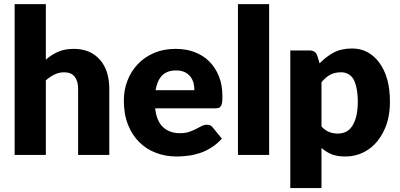

<svg xmlns="http://www.w3.org/2000/svg" viewBox="-20 -769 1983 953"><path d="M207.5 -748.5V-473.1Q235.8 -497.6 268.6 -512.2Q301.3 -526.4 346.7 -526.4Q388.2 -526.4 421.9 -512.2Q454.6 -497.6 477.1 -471.2Q500.5 -443.8 511.2 -408.7Q522.5 -371.1 522.5 -329.6V0H367.7V-329.6Q367.7 -367.2 350.1 -389.2Q332.5 -410.2 298.3 -410.2Q273.9 -410.2 251 -399.4Q227.5 -388.2 207.5 -370.1V0H52.7V-748.5Z M752 -321.3H944.8Q944.8 -339.8 940.4 -357.4Q935.5 -375 924.8 -389.2Q912.6 -403.8 896.5 -411.1Q878.4 -419.4 854 -419.4Q809.6 -419.4 784.7 -394.5Q760.3 -369.1 752 -321.3ZM1048.8 -231.4H750Q757.3 -167 789.6 -137.7Q822.3 -107.9 871.6 -107.9Q899.4 -107.9 918.5 -114.3Q934.6 -119.6 953.1 -128.9Q958.5 -131.8 968.5 -137Q978.5 -142.1 981.4 -143.6Q993.7 -149.9 1007.8 -149.9Q1025.9 -149.9 1035.6 -136.7L1081.1 -81.1Q1058.6 -55.2 1029.3 -36.6Q1000.5 -18.6 972.2 -9.3Q942.4 0.5 914.1 3.9Q882.8 7.8 857.9 7.8Q801.8 7.8 755.9 -9.8Q707.5 -27.3 672.4 -62.5Q635.7 -98.1 615.7 -149.4Q594.7 -200.7 594.7 -270.5Q594.7 -323.7 612.8 -369.1Q630.4 -415.5 664.1 -450.7Q696.8 -485.4 744.1 -505.9Q791.5 -526.4 850.6 -526.4Q904.3 -526.4 945.3 -510.7Q988.8 -494.1 1019 -463.9Q1049.3 -433.6 1066.9 -389.6Q1084 -347.2 1084 -289.1Q1084 -271.5 1082.5 -260.7Q1081.1 -251.5 1076.7 -243.2Q1072.8 -235.8 1066.4 -233.9Q1059.1 -231.4 1048.8 -231.4Z M1161.1 -748.5H1315.9V0H1161.1Z M1575.7 -360.8V-141.1Q1593.8 -121.6 1613.8 -113.8Q1633.8 -106 1656.7 -106Q1677.2 -106 1696.3 -114.3Q1713.4 -122.1 1727.5 -142.1Q1741.2 -163.6 1748 -190.4Q1755.9 -222.7 1755.9 -263.7Q1755.9 -302.2 1749.5 -332.5Q1743.7 -360.4 1733.4 -377.9Q1723.1 -394 1707 -402.3Q1691.4 -410.2 1673.8 -410.2Q1640.1 -410.2 1617.7 -397.5Q1596.7 -385.7 1575.7 -360.8ZM1554.7 -492.7 1566.4 -454.6Q1597.2 -486.8 1635.7 -507.8Q1673.8 -528.3 1727.5 -528.3Q1769.5 -528.3 1802.7 -510.7Q1837.4 -492.2 1862.3 -458.5Q1888.2 -423.3 1901.9 -375.5Q1915.5 -326.7 1915.5 -263.7Q1915.5 -203.6 1899.9 -155.3Q1883.3 -106 1854 -69.3Q1825.7 -33.7 1784.2 -12.7Q1743.2 7.8 1693.8 7.8Q1653.8 7.8 1625.5 -3.4Q1600.1 -13.7 1575.7 -34.7V164.6H1420.9V-518.6H1516.6Q1545.9 -518.6 1554.7 -492.7Z"/></svg>

Font: Lato-ExtraBold
Style: Regular
Weight: 500
Designer: Lukasz Dziedzic with Adam Twardoch and Botio Nikoltchev
Foundry: tyPoland Lukasz Dziedzic
Version: ""